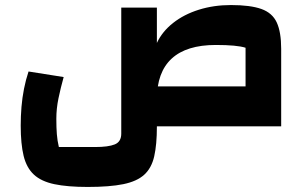

<svg xmlns="http://www.w3.org/2000/svg" viewBox="-20 -500 1210 760"><path d="M952 0V-311Q918 -322 834 -322Q718 -322 659.5 -268Q601 -214 601 -107H460V-470H601V-330Q622 -375 665 -409Q708 -443 767 -461.5Q826 -480 894 -480Q971 -480 1014.5 -464.5Q1058 -449 1075.5 -411Q1093 -373 1093 -307V0ZM327 240Q247 240 195 229Q143 218 114 191Q85 164 73.5 117Q62 70 62 -3Q62 -40 65 -76.5Q68 -113 75 -148.5Q82 -184 93 -217L232 -195Q220 -152 211.5 -111Q203 -70 203 -30Q203 5 205 31Q207 57 213 82H356Q409 82 434.5 71.5Q460 61 460 29V-107H601V2Q601 72 590.5 118.5Q580 165 551 191.5Q522 218 468 229Q414 240 327 240ZM540 0V-158H1026L1093 0Z"/></svg>

Font: Changa
Style: Bold
Weight: 700
Designer: Eduardo Rodriguez Tunni
Foundry: Eduardo Rodriguez Tunni
Version: Version 3.002; ttfautohint (v1.8.2)